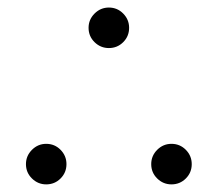

<svg xmlns="http://www.w3.org/2000/svg" viewBox="-20 -479 577 509"><path d="M268.6 -459Q291 -459 306.6 -443.1Q322.3 -427.2 322.3 -405.3Q322.3 -382.8 306.6 -367.2Q291 -351.6 268.6 -351.6Q246.6 -351.6 230.7 -367.2Q214.8 -382.8 214.8 -405.3Q214.8 -427.2 230.7 -443.1Q246.6 -459 268.6 -459ZM102.5 -97.7Q125 -97.7 140.6 -81.8Q156.2 -65.9 156.2 -43.9Q156.2 -21.5 140.6 -5.9Q125 9.8 102.5 9.8Q80.6 9.8 64.7 -5.9Q48.8 -21.5 48.8 -43.9Q48.8 -65.9 64.7 -81.8Q80.6 -97.7 102.5 -97.7ZM434.6 -97.7Q457 -97.7 472.7 -81.8Q488.3 -65.9 488.3 -43.9Q488.3 -21.5 472.7 -5.9Q457 9.8 434.6 9.8Q412.6 9.8 396.7 -5.9Q380.9 -21.5 380.9 -43.9Q380.9 -65.9 396.7 -81.8Q412.6 -97.7 434.6 -97.7Z"/></svg>

Font: Catrinity
Style: Regular
Weight: 400
Designer: Alexander Lange
Foundry: High-Logic / Made with FontCreator
Version: Version 2.090;May 20, 2024;FontCreator 15.0.0.2974 64-bit